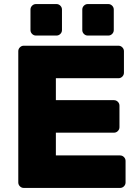

<svg xmlns="http://www.w3.org/2000/svg" viewBox="-20 -925 683 945"><path d="M258 -750H157Q146 -750 138 -758Q130 -766 130 -777V-878Q130 -889 138 -897Q146 -905 157 -905H258Q269 -905 277 -897Q285 -889 285 -878V-777Q285 -766 277 -758Q269 -750 258 -750ZM513 -750H412Q401 -750 393 -758Q385 -766 385 -777V-878Q385 -889 393 -897Q401 -905 412 -905H513Q524 -905 532 -897Q540 -889 540 -878V-777Q540 -766 532 -758Q524 -750 513 -750ZM255 -272H541Q552 -272 560 -280Q568 -288 568 -299V-405Q568 -416 560 -424Q552 -432 541 -432H255V-540H563Q574 -540 582 -548Q590 -556 590 -567V-673Q590 -684 582 -692Q574 -700 563 -700H97Q86 -700 78 -692Q70 -684 70 -673V-27Q70 -16 78 -8Q86 0 97 0H571Q582 0 590 -8Q598 -16 598 -27V-133Q598 -144 590 -152Q582 -160 571 -160H255Z"/></svg>

Font: Rubik
Style: Regular
Weight: 700
Designer: Hubert & Fischer
Foundry: Hubert & Fischer
Version: Version 1.100